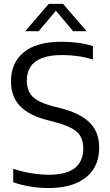

<svg xmlns="http://www.w3.org/2000/svg" viewBox="-20 -966 572 996"><path d="M231 9.5Q187 9.5 139.2 2Q91.5 -5.5 48.5 -20.5V-90.5Q79.5 -80 111.2 -73.2Q143 -66.5 173.5 -63Q204 -59.5 232 -59.5Q324 -59.5 368 -94.2Q412 -129 412 -195.5Q412 -252 378.8 -281.8Q345.5 -311.5 265.5 -332.5L225.5 -343Q131 -367 84 -415.8Q37 -464.5 37 -544.5Q37 -640 103.2 -694.8Q169.5 -749.5 300.5 -749.5Q343.5 -749.5 385.5 -743.8Q427.5 -738 462 -727V-657Q424 -669 383.8 -674.8Q343.5 -680.5 302.5 -680.5Q239 -680.5 198.5 -665Q158 -649.5 138.5 -620Q119 -590.5 119 -549Q119 -494.5 149.5 -464.5Q180 -434.5 255 -414.5L295.5 -404.5Q363.5 -387 407.5 -359.8Q451.5 -332.5 473 -293.2Q494.5 -254 494.5 -200.5Q494.5 -133.5 463.5 -86.8Q432.5 -40 373.5 -15.2Q314.5 9.5 231 9.5ZM110.5 -804 233 -946H307L429.5 -804H359.5L261.5 -920.5H278.5L180.5 -804Z"/></svg>

Font: Encode Sans SC Condensed Thin
Style: Regular
Weight: 400
Version: Version 3.002